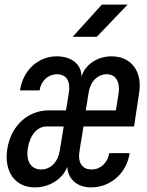

<svg xmlns="http://www.w3.org/2000/svg" viewBox="-20 -805 640 835"><path d="M296 -645H401L535 -785H423ZM132 10C196 10 253 -27 273 -80C274 -27 316 10 375 10C461 10 530 -51 544 -139H455C448 -97 418 -68 378 -68C337 -68 317 -98 326 -150L343 -255H563L585 -400C600 -495 551 -560 465 -560C403 -560 350 -524 334 -471C336 -524 292 -560 227 -560C146 -560 80 -500 67 -412H152C158 -453 189 -482 228 -482C269 -482 288 -452 279 -399L267 -325H192C100 -325 28 -257 12 -159C-4 -59 45 10 132 10ZM353 -325 365 -400C372 -450 404 -482 444 -482C483 -482 503 -450 496 -400L484 -325ZM159 -68C114 -68 92 -105 101 -161C111 -219 142 -255 183 -255H257L240 -150C232 -100 200 -68 159 -68Z"/></svg>

Font: JetBrains Mono Medium
Style: Italic
Weight: 436
Italic angle: -9°
Monospace: yes
Designer: Philipp Nurullin, Konstantin Bulenkov
Foundry: JetBrains
Version: Version 2.305